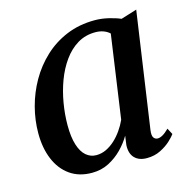

<svg xmlns="http://www.w3.org/2000/svg" viewBox="-88 -637 728 734"><g transform="rotate(-15 276.5 -269.5)"><path d="M446.5 -90Q443.5 -68 449.5 -59.8Q455.5 -51.5 465.5 -51.5Q474.5 -51.5 485.5 -57.8Q496.5 -64 510.5 -78L523.5 -53.5Q517.5 -44.5 501.2 -29.2Q485 -14 460.8 -1.8Q436.5 10.5 406 10.5Q375 10.5 358 -7Q341 -24.5 342.5 -57.5L347.5 -94Q332.5 -68 309.2 -44.2Q286 -20.5 256 -5Q226 10.5 189 10.5Q138 10.5 102.2 -14.8Q66.5 -40 47.8 -84.8Q29 -129.5 29 -188.5Q29 -240 42.5 -291.5Q56 -343 82.5 -389.5Q109 -436 147.8 -472.2Q186.5 -508.5 237 -529.5Q287.5 -550.5 349 -550.5Q375 -550.5 402 -544.2Q429 -538 450 -529L513 -548.5ZM395.5 -485.5Q385.5 -495 371.2 -500.2Q357 -505.5 339 -505.5Q299.5 -505.5 268.2 -486.5Q237 -467.5 213.8 -435Q190.5 -402.5 175.2 -361.5Q160 -320.5 152.5 -276Q145 -231.5 145 -189Q145 -142 154.8 -111.2Q164.5 -80.5 182 -65.5Q199.5 -50.5 222.5 -50.5Q243 -50.5 261.8 -59.5Q280.5 -68.5 296.8 -83.5Q313 -98.5 326.2 -117.5Q339.5 -136.5 348.5 -156.5Z"/></g></svg>

Font: Merriweather 60pt Medium
Style: Italic
Weight: 500
Italic angle: -7.8°
Version: Version 2.101